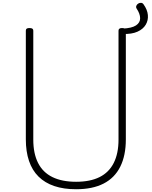

<svg xmlns="http://www.w3.org/2000/svg" viewBox="-20 -1351 1098 1390"><path d="M1019 -1320Q1047 -1281 1050.5 -1242.5Q1054 -1204 1035 -1172Q1016 -1140 975 -1121.5Q934 -1103 868 -1105V-1144Q934 -1147 964.5 -1167Q995 -1187 994.5 -1219.5Q994 -1252 969 -1289Q963 -1299 967 -1309Q971 -1319 980.5 -1325Q990 -1331 1001 -1330.5Q1012 -1330 1019 -1320ZM531 19Q441 19 373 -4Q305 -27 259 -72.5Q213 -118 190 -186Q167 -254 167 -342V-1129Q167 -1139 173 -1143.5Q179 -1148 193 -1148Q208 -1148 214.5 -1143.5Q221 -1139 221 -1129V-340Q221 -240 255.5 -171.5Q290 -103 359.5 -69Q429 -35 531 -35Q633 -35 701 -69Q769 -103 803.5 -171.5Q838 -240 838 -340V-1129Q838 -1139 844.5 -1143.5Q851 -1148 864 -1148Q891 -1148 891 -1129V-342Q891 -225 850.5 -144Q810 -63 730 -22Q650 19 531 19Z"/></svg>

Font: Playwrite CL ExtraLight
Style: Regular
Weight: 200
Designer: Veronika Burian, José Scaglione
Foundry: TypeTogether
Version: Version 1.002